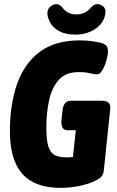

<svg xmlns="http://www.w3.org/2000/svg" viewBox="-20 -904 570 932"><path d="M274 8Q149 8 88.5 -60Q28 -128 28 -267Q28 -397 63 -496.5Q98 -596 172.5 -652Q247 -708 368 -708Q401 -708 430.5 -703.5Q460 -699 474 -695Q492 -689 498 -680Q504 -671 504 -654Q504 -637 496.5 -610.5Q489 -584 477 -563.5Q465 -543 452 -543Q439 -543 417 -548.5Q395 -554 361 -554Q299 -554 265.5 -516.5Q232 -479 218.5 -418Q205 -357 205 -284Q205 -223 215 -192Q225 -161 247 -150.5Q269 -140 307 -140Q321 -140 334 -142L348 -272H308Q272 -272 279 -327L283 -365Q288 -415 324 -415H471Q497 -415 507 -405.5Q517 -396 515 -375L484 -77Q482 -59 473 -48Q464 -37 442 -26Q408 -10 363.5 -1Q319 8 274 8ZM345 -736Q297 -736 267 -753Q237 -770 223.5 -794.5Q210 -819 210 -840Q210 -861 225 -872.5Q240 -884 255 -884Q270 -884 284 -866Q297 -849 314 -841.5Q331 -834 351 -834Q394 -834 422 -868Q436 -884 452 -884Q467 -884 479.5 -874Q492 -864 492 -850Q492 -818 472.5 -792Q453 -766 420 -751Q387 -736 345 -736Z"/></svg>

Font: Asap Condensed Condensed ExtraBold
Style: Italic
Weight: 800
Width: 3
Italic angle: -6°
Designer: Pablo Cosgaya
Foundry: Omnibus-Type
Version: Version 3.001; ttfautohint (v1.8.4.7-5d5b)